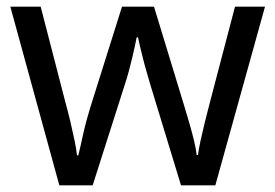

<svg xmlns="http://www.w3.org/2000/svg" viewBox="-20 -557 826 576"><path d="M431 -303Q425 -324 419 -344.5Q413 -365 408.5 -383.5Q404 -402 400 -418Q396 -434 394 -445H390Q388 -434 384.5 -418Q381 -402 376.5 -383Q372 -364 366.5 -343.5Q361 -323 354 -302L258 -1H158L11 -537H102L176 -251Q184 -222 191 -192.5Q198 -163 203.5 -136.5Q209 -110 211 -91H215Q218 -103 222 -121Q226 -139 230.5 -159Q235 -179 240.5 -199Q246 -219 251 -235L346 -537H442L534 -235Q541 -212 548.5 -186Q556 -160 562 -135.5Q568 -111 570 -92H574Q576 -109 581.5 -134.5Q587 -160 594.5 -190.5Q602 -221 610 -251L685 -537H775L626 -1H523Z"/></svg>

Font: Noto Sans Lisu
Style: Regular
Weight: 400
Designer: Monotype Design Team. David Williams.
Foundry: Monotype Imaging Inc.
Version: Version 2.102